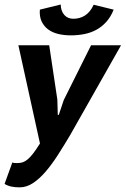

<svg xmlns="http://www.w3.org/2000/svg" viewBox="-42 -638 551 842"><path d="M209.5 -201.2 211.4 -134.3H215.8L237.8 -199.7L357.4 -439.5H488.8L266.1 -46.4Q239.3 -1 212.6 40.5Q186 82 158.9 113.8Q131.8 145.5 103.3 164.6Q74.7 183.6 44.4 183.6Q23.4 183.6 7.6 180.2Q-8.3 176.8 -22 168.5L12.2 74.2Q16.1 76.7 22.2 76.9Q28.3 77.1 35.2 77.1Q47.4 77.1 58.1 73.5Q68.8 69.8 80.1 60.3Q91.3 50.8 104 34.2Q116.7 17.6 133.3 -8.8L38.6 -439.5H173.8ZM224.1 -618.2Q225.1 -589.4 240 -572.5Q254.9 -555.7 279.8 -555.7Q293 -555.7 305.9 -559.1Q318.8 -562.5 330.3 -569.8Q341.8 -577.1 351.6 -588.9Q361.3 -600.6 368.7 -617.2L456.5 -595.7Q443.8 -564 424.3 -542.2Q404.8 -520.5 380.4 -507.3Q356 -494.1 327.4 -488.5Q298.8 -482.9 268.6 -482.9Q239.3 -482.9 213.6 -489Q188 -495.1 169.4 -508.8Q150.9 -522.5 140.6 -543.9Q130.4 -565.4 132.8 -595.7Z"/></svg>

Font: PT Astra Sans
Style: Bold Italic
Weight: 700
Italic angle: -16°
Designer: A.Korolkova, I. Chaeva
Foundry: ParaType Ltd
Version: Version 1.002W